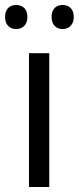

<svg xmlns="http://www.w3.org/2000/svg" viewBox="-30 -748 315 768"><path d="M-9.8 -680.2C-9.8 -713.9 10.3 -728 34.2 -728C59.1 -728 79.6 -713.9 79.6 -680.2C79.6 -647.5 59.1 -631.8 34.2 -631.8C10.3 -631.8 -9.8 -647.5 -9.8 -680.2ZM176.3 -680.2C176.3 -713.9 196.3 -728 220.2 -728C244.1 -728 265.1 -713.9 265.1 -680.2C265.1 -647.5 244.1 -631.8 220.2 -631.8C196.3 -631.8 176.3 -647.5 176.3 -680.2ZM85.9 -535.2H167V0H85.9Z"/></svg>

Font: OpenSansEmoji
Style: Regular
Weight: 400
Foundry: MorbZ
Version: Version 1.000;PS 001.000;hotconv 1.0.70;makeotf.lib2.5.58329